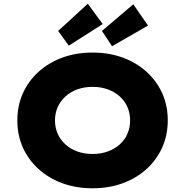

<svg xmlns="http://www.w3.org/2000/svg" viewBox="-20 -1000 993 1030"><path d="M477 10Q388 10 314.5 -17Q241 -44 186.5 -93.5Q132 -143 102.5 -209Q73 -275 73 -354Q73 -433 102.5 -499Q132 -565 186.5 -614.5Q241 -664 314.5 -691Q388 -718 477 -718Q565 -718 638.5 -691Q712 -664 766.5 -614.5Q821 -565 850.5 -499Q880 -433 880 -355Q880 -276 850.5 -209.5Q821 -143 766.5 -93.5Q712 -44 638.5 -17Q565 10 477 10ZM477 -174Q520 -174 557 -187Q594 -200 621.5 -224.5Q649 -249 663.5 -282Q678 -315 678 -354Q678 -393 663.5 -426Q649 -459 621.5 -483.5Q594 -508 557 -521Q520 -534 477 -534Q433 -534 396 -521Q359 -508 331.5 -483Q304 -458 289.5 -425.5Q275 -393 275 -354Q275 -315 289.5 -282.5Q304 -250 331.5 -225Q359 -200 396 -187Q433 -174 477 -174ZM349 -755 292 -834 451 -980 531 -871ZM581 -752 527 -834 695 -977 774 -863Z"/></svg>

Font: Lexend Exa ExtraBold
Style: Regular
Weight: 800
Designer: Bonnie Shaver-Troup, Thomas Jockin
Foundry: Lexend
Version: Version 1.007